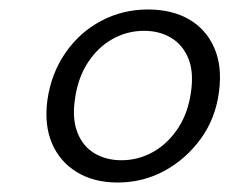

<svg xmlns="http://www.w3.org/2000/svg" viewBox="-20 -732 484 405"><path d="M228 -347Q178 -347 142 -369Q106 -391 89.5 -430Q73 -469 80 -521Q88 -577 118 -620.5Q148 -664 193.5 -688Q239 -712 292 -712Q343 -712 379 -691Q415 -670 432 -631Q449 -592 442 -539Q435 -483 404 -440Q373 -397 327.5 -372Q282 -347 228 -347ZM236 -394Q272 -394 303 -411.5Q334 -429 355.5 -461.5Q377 -494 383 -539Q389 -581 377 -609.5Q365 -638 340.5 -652.5Q316 -667 284 -667Q248 -667 217 -649.5Q186 -632 165 -599.5Q144 -567 138 -522Q132 -481 143.5 -452Q155 -423 179.5 -408.5Q204 -394 236 -394Z"/></svg>

Font: DM Sans 36pt Light
Style: Italic
Weight: 300
Italic angle: -10°
Designer: Colophon Foundry, Jonny Pinhorn
Foundry: Colophon Foundry
Version: Version 4.004;gftools[0.9.30]